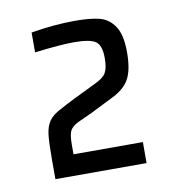

<svg xmlns="http://www.w3.org/2000/svg" viewBox="-54 -745 435 477"><g transform="rotate(-10 164.0 -506.5)"><path d="M104 -370H279V-317H49V-367Q49 -410 51.5 -430Q54 -450 63 -463Q72 -476 94 -487Q121 -502 186 -533Q208 -543 215 -555Q222 -567 222 -592Q222 -624 208 -634Q194 -644 153 -644Q120 -644 54 -636V-686Q112 -696 166 -696Q204 -696 227 -690Q250 -684 264.5 -662.5Q279 -641 279 -597Q279 -552 266 -529Q253 -506 221 -491L165 -463L130 -447Q114 -439 109 -429Q104 -419 104 -394Z"/></g></svg>

Font: Assailand
Style: Regular
Weight: 400
Designer: Hector Gatti with collaboration of the Omnibus-Type team
Foundry: Omnibus-Type
Version: Version 0.072;October 19, 2019;FontCreator 12.0.0.2547 64-bi